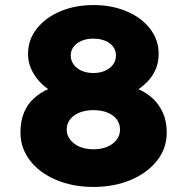

<svg xmlns="http://www.w3.org/2000/svg" viewBox="-20 -737 741 760"><path d="M350 3Q268 3 202 -25Q136 -53 98.5 -102Q61 -151 61 -212Q61 -258 75 -291.5Q89 -325 114 -347.5Q139 -370 172 -385Q205 -400 242 -408L228 -353Q202 -364 177 -380Q152 -396 133 -418Q114 -440 102.5 -466Q91 -492 91 -524Q91 -580 126 -624Q161 -668 219.5 -692.5Q278 -717 350 -717Q422 -717 480.5 -692.5Q539 -668 573.5 -624Q608 -580 608 -524Q608 -491 597 -464.5Q586 -438 566.5 -417Q547 -396 522.5 -380Q498 -364 471 -353L460 -406Q496 -398 529 -383.5Q562 -369 586.5 -345.5Q611 -322 625.5 -289Q640 -256 640 -212Q640 -150 602 -101.5Q564 -53 498 -25Q432 3 350 3ZM350 -146Q381 -146 404.5 -156Q428 -166 441.5 -183.5Q455 -201 455 -224Q455 -247 442 -264.5Q429 -282 405 -291.5Q381 -301 350 -301Q319 -301 295 -291.5Q271 -282 257.5 -264.5Q244 -247 244 -224Q244 -202 258 -184Q272 -166 295.5 -156Q319 -146 350 -146ZM350 -448Q376 -448 396 -457Q416 -466 427.5 -481.5Q439 -497 439 -518Q439 -537 428 -552Q417 -567 396.5 -575.5Q376 -584 350 -584Q323 -584 303 -575.5Q283 -567 271.5 -552Q260 -537 260 -518Q260 -497 272 -481Q284 -465 304 -456.5Q324 -448 350 -448Z"/></svg>

Font: Lexend Exa ExtraBold
Style: Regular
Weight: 800
Designer: Bonnie Shaver-Troup, Thomas Jockin
Foundry: Lexend
Version: Version 1.007